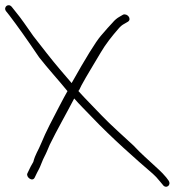

<svg xmlns="http://www.w3.org/2000/svg" viewBox="-44 -672 713 735"><path d="M427.4 -616 413.7 -608C404 -602.7 394.9 -595 386.6 -585C377 -575 361.9 -558.2 341.8 -534.6C321.8 -511 284.6 -450.8 230.2 -354C218.3 -368 203.9 -384.8 187 -404.5C151.7 -445.7 117.4 -490.8 83.6 -534C57.4 -570.9 38.6 -599.8 14.3 -629L1.6 -645C-11.6 -662.2 -32.8 -644.7 -20.7 -629L-8 -613C22.6 -573 60.5 -519.5 105.8 -452.5C137.8 -411.3 182 -363.1 213.6 -324H214.8C206.8 -310 195.6 -289.3 181.4 -262C157.1 -215.5 131.5 -167.3 114.4 -125C101.6 -93.5 91.4 -82.6 83.4 -52C77.3 -42.5 69.8 -27.8 60.7 -8C54.7 6 80.9 26.2 89.2 7C103.2 -23.5 104.9 -20.7 115.6 -49C123 -68.4 128.9 -76.5 135.6 -92.5L146.4 -118C174.5 -175.5 208.3 -233.9 240.1 -295C260.5 -271.5 281.8 -251 307 -224.5C382 -145.5 478.4 -60.5 540.8 -7C549.2 0.2 558.5 10.2 568.8 23L578.8 35C590.7 52.8 613.5 37.5 601.2 19L592.2 7C572.7 -16.3 559.3 -26.3 541.3 -43.5C514.8 -68.7 501.8 -78 466.9 -115C433.5 -146.4 380.4 -192.8 344.5 -230.6C306.6 -270.5 286.6 -289.6 255.6 -324C258.7 -324 261.6 -333.6 267.7 -345C289.6 -385.5 312.9 -421.9 341.7 -471.1C360.4 -503.2 384.7 -533.7 409.8 -562.5C416.8 -570.8 424.2 -577 432.2 -581L445.9 -589C461.4 -599.3 443.8 -621.8 427.4 -616Z"/></svg>

Font: MewTooHand
Style: WideLta
Weight: 400
Designer: Mew Too, Robert Jablonski
Version: Version 0.77